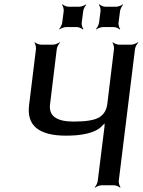

<svg xmlns="http://www.w3.org/2000/svg" viewBox="-20 -855 658 886"><path d="M462 -269 431 -20C430 -11 423 4 417 9L419 11C424 6 440 0 449 0H506C515 0 529 6 534 11L536 9C532 4 527 -11 528 -20L603 -629C604 -638 612 -653 618 -658L616 -660C610 -655 595 -649 586 -649H529C520 -649 505 -655 501 -660L499 -658C503 -653 507 -638 506 -629L475 -374C471 -346 459 -326 437 -313C415 -300 376 -294 319 -294C240 -294 204 -321 211 -374L242 -629C243 -638 251 -653 257 -658L255 -660C249 -655 234 -649 225 -649H169C160 -649 145 -655 141 -660L139 -658C143 -653 147 -638 146 -629L114 -368C103 -275 160 -229 285 -229C348 -229 420 -238 453 -276C458 -281 465 -287 468 -292L464 -294C462 -288 463 -276 462 -269ZM357 -750 364 -804C365 -813 373 -828 378 -833L377 -835C371 -830 355 -824 346 -824H296C287 -824 273 -830 269 -835L266 -833C271 -828 275 -813 274 -804L267 -750C266 -741 258 -726 253 -721L254 -719C260 -724 276 -730 285 -730H335C344 -730 358 -724 362 -719L365 -721C360 -726 356 -741 357 -750ZM527 -750 534 -804C535 -813 543 -828 548 -833L547 -835C541 -830 525 -824 516 -824H466C457 -824 443 -830 439 -835L436 -833C441 -828 445 -813 444 -804L437 -750C436 -741 428 -726 423 -721L424 -719C430 -724 446 -730 455 -730H505C514 -730 528 -724 532 -719L535 -721C530 -726 526 -741 527 -750Z"/></svg>

Font: Gamestation Storm Oblique 
Style: Italic
Weight: 400
Designer: Jonas Hecksher
Foundry: Jonas Hecksher, Playtypeª, e-types AS
Version: Version 1.003